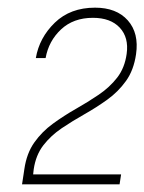

<svg xmlns="http://www.w3.org/2000/svg" viewBox="-20 -865 377 501"><path d="M37.5 -384 41.5 -410 43.5 -423.5Q49.5 -465 69.5 -493.2Q89.5 -521.5 118 -542.2Q146.5 -563 177.8 -580.8Q209 -598.5 237.5 -617.8Q266 -637 285.8 -662.5Q305.5 -688 310.5 -724.5Q316.5 -767 292.5 -792.8Q268.5 -818.5 222.5 -818.5Q171.5 -818.5 139.2 -788.2Q107 -758 99 -713.5H73.5Q82.5 -766.5 123 -805.8Q163.5 -845 228 -845Q284 -845 313.5 -811.8Q343 -778.5 335 -723.5Q329 -682 308.8 -653.8Q288.5 -625.5 260 -605Q231.5 -584.5 200.5 -567Q169.5 -549.5 141.2 -530.5Q113 -511.5 93.2 -486Q73.5 -460.5 68 -423.5L66.5 -410H296L292 -384Z"/></svg>

Font: Public Sans Thin
Style: Italic
Weight: 100
Italic angle: -8°
Designer: The Public Sans project authors (U.S. Web Design System). Libre Franklin designed by Pablo Impallari and Rodrigo Fuenzal
Version: Version 2.000